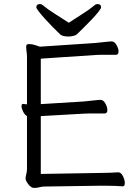

<svg xmlns="http://www.w3.org/2000/svg" viewBox="-20 -916 678 946"><path d="M319 -804Q354 -827 388 -848.5Q422 -870 447 -891Q452 -896 460 -896Q478 -896 478 -880Q478 -874 464.5 -857Q451 -840 431 -819Q411 -798 391.5 -779Q372 -760 360 -748Q354 -742 341.5 -739Q329 -736 316 -736Q304 -736 293.5 -738.5Q283 -741 278 -745Q260 -762 239.5 -783Q219 -804 200.5 -824.5Q182 -845 170.5 -860Q159 -875 159 -880Q159 -896 177 -896Q185 -896 190 -891Q215 -870 249.5 -848.5Q284 -827 319 -804ZM583 2Q575 1 548.5 0Q522 -1 496 -1H480L202 3Q186 3 174.5 6.5Q163 10 148 10Q134 10 120 -7.5Q106 -25 106 -37Q106 -44 109.5 -58Q113 -72 113 -84V-344Q102 -350 94 -366Q86 -382 86 -393Q86 -404 94 -404H96Q100 -403 104.5 -402.5Q109 -402 113 -402V-604Q113 -620 113 -634.5Q113 -649 111 -661Q110 -670 109.5 -675.5Q109 -681 109 -685Q109 -695 114 -697Q119 -699 123 -699Q137 -699 156 -693Q175 -687 176 -686L447 -704Q470 -706 495.5 -709Q521 -712 530 -712Q544 -712 554 -694.5Q564 -677 564 -663Q564 -646 551 -646H509Q494 -646 478 -646Q462 -646 448 -645L181 -627V-403L392 -416Q415 -418 440.5 -421Q466 -424 475 -424Q489 -424 499 -406.5Q509 -389 509 -374Q509 -357 496 -357H454Q439 -357 423 -357Q407 -357 393 -356L181 -344V-59L479 -64Q501 -64 524 -65Q547 -66 562 -67H563Q576 -67 585.5 -48.5Q595 -30 595 -14Q595 2 584 2Z"/></svg>

Font: Moon Stars Kai T
Style: Regular
Weight: 400
Designer: GuiWonder
Version: Version 1.101